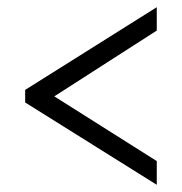

<svg xmlns="http://www.w3.org/2000/svg" viewBox="-20 -625 505 534"><path d="M416 -111V-177L131 -357L416 -540V-605L50 -375V-340Z"/></svg>

Font: Noto Serif Lao Cond
Style: Regular
Weight: 400
Width: 3
Designer: Monotype Design Team
Foundry: Monotype Imaging Inc.
Version: Version 2.004